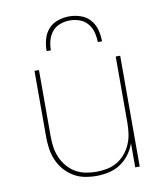

<svg xmlns="http://www.w3.org/2000/svg" viewBox="-84 -810 767 887"><g transform="rotate(-10 300.0 -366.0)"><path d="M297 8Q269 8 241.5 2.5Q214 -3 190 -17.5Q166 -32 147.5 -53.5Q129 -75 118 -101Q107 -127 103 -154.5Q99 -182 99 -210V-520H120V-210Q120 -185 123.5 -159.5Q127 -134 137 -110.5Q147 -87 163.5 -67Q180 -47 202 -34Q224 -21 249.5 -16Q275 -11 300 -11Q325 -11 350.5 -16Q376 -21 398 -34Q420 -47 436.5 -67Q453 -87 463 -110.5Q473 -134 476.5 -159.5Q480 -185 480 -210V-520H501V0H480V-113Q470 -85 452 -61Q434 -37 409.5 -21Q385 -5 355.5 1.5Q326 8 297 8ZM170 -600Q170 -627 177 -654Q184 -681 202 -701.5Q220 -722 246.5 -731Q273 -740 300 -740Q327 -740 353.5 -731Q380 -722 398 -701.5Q416 -681 423 -654Q430 -627 430 -600H410Q410 -623 404 -646Q398 -669 383 -687Q368 -705 345.5 -713Q323 -721 300 -721Q277 -721 254.5 -713Q232 -705 217 -687Q202 -669 196 -646Q190 -623 190 -600Z"/></g></svg>

Font: Zed Sans Thin Extended
Style: Regular
Weight: 100
Width: 7
Designer: Belleve Invis
Foundry: Belleve Invis
Version: Version 1.0.0; ttfautohint (v1.8.4)